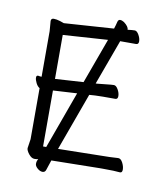

<svg xmlns="http://www.w3.org/2000/svg" viewBox="-89 -823 817 963"><g transform="rotate(10 319.0 -342.0)"><path d="M250 -60 472 -64Q510 -64 555 -67H556Q569 -67 578.5 -48.5Q588 -30 588 -14Q588 2 577 2H576Q552 -1 489 -1H473L227 3L210 54Q206 67 193 67Q180 67 167 55.5Q154 44 154 33Q154 22 157 16L161 8Q152 10 142 10Q127 10 113 -7.5Q99 -25 99 -37L106 -84V-344Q95 -350 87 -366Q79 -382 79 -393Q79 -404 87 -404H89Q97 -402 106 -402V-634L102 -685Q102 -699 116 -699Q130 -699 149 -693Q168 -687 169 -686L422 -703Q428 -721 432 -738Q435 -751 444.5 -751Q454 -751 465 -744Q490 -725 490 -709Q514 -712 526 -712Q537 -712 547 -694.5Q557 -677 557 -661.5Q557 -646 544 -646H463L461 -640L379 -416H385Q408 -418 433.5 -421Q459 -424 470.5 -424Q482 -424 492 -406.5Q502 -389 502 -373Q502 -357 489 -357H426Q400 -357 386 -356L357 -354ZM402 -642 174 -627V-403L318 -412ZM190 -59 296 -351 174 -344V-59Z"/></g></svg>

Font: ToneOZ-Pinyin-WenKai-Regular
Style: Regular
Weight: 400
Designer: Fontworks Inc.
Foundry: ToneOZ
Version: Version 0.240331